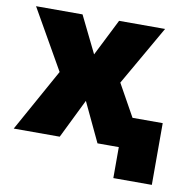

<svg xmlns="http://www.w3.org/2000/svg" viewBox="-73 -579 781 781"><g transform="rotate(10 317.0 -189.0)"><path d="M445 128V0H409V-127H604V128ZM11 0 181 -306 188 -201 14 -506H206L281 -353H280L357 -506H547L372 -201L379 -307L550 0H357L280 -163H281L201 0Z"/></g></svg>

Font: Nunito Sans 7pt SemiCondensed Black
Style: Regular
Weight: 900
Width: 4
Designer: Vernon Adams
Foundry: Vernon Adams
Version: Version 3.101;gftools[0.9.27]